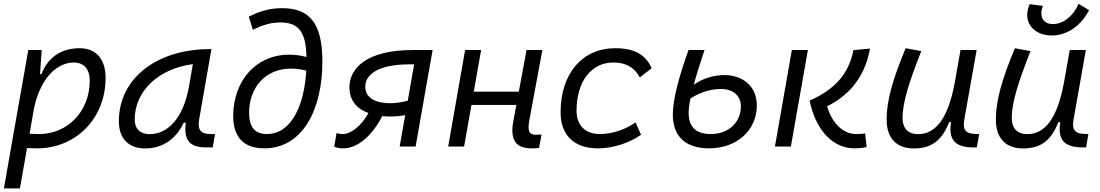

<svg xmlns="http://www.w3.org/2000/svg" viewBox="-20 -786 5899 1030"><path d="M86.9 224.6 125 8.3C143.1 9.3 160.6 9.8 178.7 9.8C388.7 9.8 546.4 -152.3 546.4 -367.7C546.4 -469.7 495.6 -527.3 406.7 -527.3C305.7 -527.3 234.9 -475.1 202.6 -388.7H194.8L203.6 -517.6H131.8L40.5 -1V-0.5C40.5 -0.5 40.5 -0.5 40.5 -0.5L1 224.6ZM138.7 -68.8 162.6 -206.1C199.7 -377 292.5 -450.7 376 -450.7C430.2 -450.7 461.4 -415 461.4 -353C461.4 -189.9 344.2 -66.9 189.5 -66.9C170.9 -66.9 153.8 -67.9 138.7 -68.8Z M759.3 10.3C851.1 10.3 924.3 -39.6 965.8 -127.9H976.6C965.3 -32.2 996.1 4.9 1090.3 4.9H1121.1L1133.8 -66.9H1108.9C1055.2 -66.9 1038.6 -92.3 1048.3 -145L1114.3 -522.5H1105C826.7 -522.5 617.7 -370.1 617.7 -135.3C617.7 -43 668.9 10.3 759.3 10.3ZM783.2 -66.4C732.4 -66.4 702.6 -94.7 702.6 -144C702.6 -299.8 832 -418 1014.6 -441.9L993.2 -319.3C964.4 -157.7 883.8 -66.4 783.2 -66.4Z M1397 9.8C1606.4 9.8 1709.5 -202.6 1709.5 -456.1C1709.5 -664.1 1638.7 -742.2 1493.7 -742.2C1418 -742.2 1365.2 -721.2 1314.5 -696.8L1336.4 -626.5C1387.2 -650.4 1430.2 -665.5 1483.9 -665.5C1586.9 -665.5 1621.1 -608.9 1624 -480.5C1591.8 -488.8 1561 -492.7 1531.7 -492.7C1352.5 -492.7 1233.4 -352.5 1231 -168C1230 -75.7 1266.1 9.8 1397 9.8ZM1623 -407.2C1612.3 -219.7 1543 -66.9 1411.1 -66.9C1347.2 -66.9 1315.9 -104.5 1316.4 -181.2C1316.4 -313 1400.4 -418 1541.5 -418C1566.9 -418 1594.7 -414.6 1623 -407.2Z M2082.5 -161.1C2107.9 -161.6 2129.4 -163.6 2153.8 -168.5L2124 0H2209.5L2300.8 -517.6H2194.3C1947.3 -517.6 1854.5 -419.9 1854.5 -317.9C1854.5 -249.5 1892.1 -203.1 1956.5 -179.7C1921.9 -115.7 1865.2 -66.9 1819.3 -66.9C1806.2 -66.9 1792.5 -69.8 1785.6 -72.3L1772.9 0.5C1786.1 6.8 1799.8 9.8 1821.3 9.8C1903.3 9.8 1980.5 -65.4 2030.8 -163.1C2047.4 -161.6 2064.5 -160.6 2082.5 -161.1ZM2167.5 -245.6C2136.7 -237.3 2106 -232.9 2077.1 -232.4C2000 -231 1939.5 -257.8 1939.5 -321.3C1939.5 -380.4 1998 -440.9 2179.2 -440.9H2201.7Z M2384.3 0H2469.7L2509.3 -223.1H2750L2733.9 -136.7C2714.8 -35.2 2747.1 9.8 2832 9.8C2847.2 9.8 2859.9 9.3 2871.6 7.8L2885.3 -64.5C2874.5 -63.5 2864.7 -63 2855 -63C2816.4 -63 2809.6 -85.4 2819.8 -141.6L2889.6 -517.6H2804.7L2763.2 -294.4H2521.5L2561 -517.6H2475.1Z M3198.2 -66.9C3119.6 -66.9 3073.2 -113.3 3072.8 -192.4C3073.2 -348.1 3151.4 -450.7 3270 -450.7C3335.9 -450.7 3381.3 -426.8 3412.6 -370.6L3475.6 -419.9C3443.8 -493.7 3382.8 -527.3 3280.3 -527.3C3103.5 -527.3 2987.3 -391.1 2987.3 -183.6C2987.3 -61 3060.1 9.8 3186 9.8C3271 9.8 3355.5 -19 3418.9 -63L3389.6 -129.4C3335.9 -91.8 3266.1 -66.9 3198.2 -66.9Z M3783.7 9.8C3932.6 9.8 4040 -86.9 4040 -220.7C4040 -326.7 3960 -383.3 3867.2 -383.3C3812.5 -383.3 3751 -366.7 3701.7 -331.5C3716.3 -385.7 3736.3 -448.7 3759.3 -517.6H3673.8C3625.5 -384.3 3589.4 -255.9 3589.4 -172.4C3589.4 -61.5 3650.4 9.8 3783.7 9.8ZM3684.1 -257.8C3742.2 -294.9 3796.9 -308.6 3848.1 -308.6C3917.5 -308.6 3954.6 -268.1 3954.6 -215.8C3954.6 -131.8 3891.1 -66.9 3793 -66.9C3709 -66.9 3674.3 -109.9 3674.3 -179.7C3674.3 -200.7 3677.7 -227.1 3684.1 -257.8Z M4563.5 9.8C4589.4 9.8 4609.9 7.3 4628.9 2.9L4621.1 -70.3C4606.4 -67.9 4594.7 -66.9 4572.8 -66.9C4515.1 -66.9 4448.7 -108.9 4417 -215.8C4517.6 -265.1 4618.2 -357.4 4647 -525.4L4558.1 -517.1C4534.2 -389.6 4457.5 -305.7 4323.2 -246.1C4358.4 -77.6 4455.1 9.8 4563.5 9.8ZM4137.2 0H4222.7L4314 -517.6H4228Z M4882.3 10.3C4992.2 10.3 5037.6 -47.4 5072.3 -130.9H5082C5067.4 -40 5099.1 4.9 5203.1 4.9H5220.2L5232.9 -66.9L5216.3 -67.4C5159.2 -68.4 5143.1 -89.4 5153.3 -146L5219.2 -517.6H5132.8L5100.6 -336.4V-336.9C5066.9 -157.2 5002.9 -66.4 4905.3 -66.4C4851.6 -66.4 4821.8 -97.2 4821.8 -153.8C4821.8 -231.9 4853.5 -338.9 4922.4 -511.7L4838.4 -527.3C4770 -362.3 4736.3 -248 4736.3 -145C4736.3 -45.4 4788.6 10.3 4882.3 10.3Z M5468.3 10.3C5578.1 10.3 5623.5 -47.4 5658.2 -130.9H5668C5653.3 -40 5685.1 4.9 5789.1 4.9H5806.2L5818.8 -66.9L5802.2 -67.4C5745.1 -68.4 5729 -89.4 5739.3 -146L5805.2 -517.6H5718.8L5686.5 -336.4V-336.9C5652.8 -157.2 5588.9 -66.4 5491.2 -66.4C5437.5 -66.4 5407.7 -97.2 5407.7 -153.8C5407.7 -231.9 5439.5 -338.9 5508.3 -511.7L5424.3 -527.3C5356 -362.3 5322.3 -248 5322.3 -145C5322.3 -45.4 5374.5 10.3 5468.3 10.3ZM5622.6 -595.7C5691.4 -595.7 5771.5 -633.8 5822.3 -731.4L5766.1 -765.6C5735.8 -695.3 5679.2 -656.7 5628.9 -656.7C5586.9 -656.7 5566.4 -681.2 5566.4 -715.3C5566.4 -727.5 5569.3 -740.7 5574.2 -754.4L5503.9 -763.7C5495.1 -743.2 5490.7 -724.1 5490.7 -706.1C5490.7 -642.1 5543.5 -595.7 5622.6 -595.7Z"/></svg>

Font: Cascadia Code SemiLight
Style: Italic
Weight: 350
Italic angle: -10°
Monospace: yes
Designer: Aaron Bell
Foundry: Saja Typeworks
Version: Version 2404.023